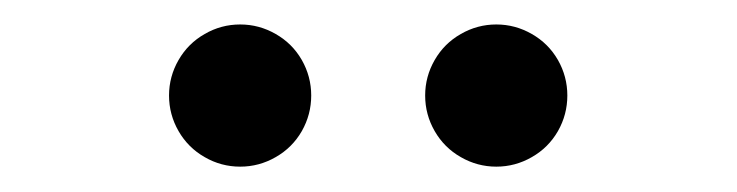

<svg xmlns="http://www.w3.org/2000/svg" viewBox="-20 -749 587 153"><path d="M318.8 -672.9Q318.8 -688 326.4 -701.2Q334 -714.4 347.2 -721.9Q360.4 -729.5 375.5 -729.5Q390.6 -729.5 403.8 -721.9Q417 -714.4 424.6 -701.2Q432.1 -688 432.1 -672.9Q432.1 -657.7 424.6 -644.5Q417 -631.3 403.8 -623.8Q390.6 -616.2 375.5 -616.2Q360.4 -616.2 347.2 -623.8Q334 -631.3 326.4 -644.5Q318.8 -657.7 318.8 -672.9ZM114.7 -672.9Q114.7 -688 122.3 -701.2Q129.9 -714.4 143.1 -721.9Q156.2 -729.5 171.4 -729.5Q186.5 -729.5 199.7 -721.9Q212.9 -714.4 220.5 -701.2Q228 -688 228 -672.9Q228 -657.7 220.5 -644.5Q212.9 -631.3 199.7 -623.8Q186.5 -616.2 171.4 -616.2Q156.2 -616.2 143.1 -623.8Q129.9 -631.3 122.3 -644.5Q114.7 -657.7 114.7 -672.9Z"/></svg>

Font: Intratopia Thin
Style: Regular
Weight: 100
Designer: Rasmus Andersson
Foundry: rsms
Version: Version 3.000;Glyphs 3.2.3 (3260)